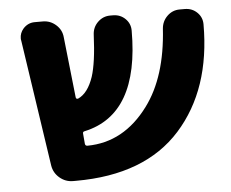

<svg xmlns="http://www.w3.org/2000/svg" viewBox="-43 -596 750 624"><g transform="rotate(-5 331.5 -283.5)"><path d="M170.9 -20.5Q146.5 -20.5 127.4 -36.6Q108.4 -52.7 104.5 -77.1L43 -489.3Q42 -493.2 42 -497.1Q42 -514.6 53.7 -528.3Q69.3 -545.9 91.8 -545.9H118.2Q142.6 -545.9 161.1 -529.3Q179.7 -512.7 181.6 -488.3L203.1 -291Q204.1 -284.2 210.9 -286.1Q243.2 -300.8 260.7 -352.5Q275.4 -397.5 279.3 -488.3Q280.3 -512.7 297.4 -529.3Q314.5 -545.9 337.9 -545.9H346.7Q371.1 -545.9 387.7 -529.3Q403.3 -513.7 403.3 -491.2Q403.3 -217.8 222.7 -178.7Q215.8 -177.7 216.8 -170.9L219.7 -137.7Q220.7 -130.9 227.5 -130.9Q346.7 -131.8 426.8 -240.2Q495.1 -332 504.9 -488.3Q506.8 -512.7 523.9 -529.3Q541 -545.9 564.5 -545.9H581.1Q605.5 -545.9 622.1 -529.3Q637.7 -513.7 637.7 -491.2Q637.7 -279.3 522.5 -150.4Q406.2 -20.5 180.7 -20.5Z"/></g></svg>

Font: Gen Jyuu Gothic P Bold
Style: Bold
Weight: 700
Designer: [Source Han Sans]
Ryoko NISHIZUKA  (kana & ideographs); Paul D. Hunt (Latin, Greek & Cyrillic); Wenlong ZHANG  (bopomofo
Version: Version 1.002.20150607